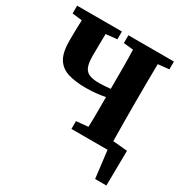

<svg xmlns="http://www.w3.org/2000/svg" viewBox="-190 -809 1107 1151"><g transform="rotate(30 363.5 -234.0)"><path d="M369 -603V-657H684V-603L608 -595Q607 -534 606.5 -472Q606 -410 606 -347V-311Q606 -249 606.5 -186.5Q607 -124 608 -62L708 -53L705 189H627L604 0H354V-54L436 -62Q438 -115 438 -167.5Q438 -220 438 -269Q409 -263 375.5 -259.5Q342 -256 303 -256Q232 -256 181.5 -271.5Q131 -287 105 -329Q79 -371 79 -452Q79 -523 82 -595L14 -603V-657H324V-603L247 -595Q246 -555 245.5 -514Q245 -473 245 -443Q245 -394 256 -367.5Q267 -341 292.5 -331Q318 -321 359 -321Q380 -321 399 -322.5Q418 -324 438 -326V-347Q438 -409 438 -471.5Q438 -534 436 -596Z"/></g></svg>

Font: Source Serif Pro
Style: Bold
Weight: 700
Designer: Frank Grießhammer
Foundry: Adobe Systems Incorporated
Version: Version 3.001;hotconv 1.0.111;makeotfexe 2.5.65597